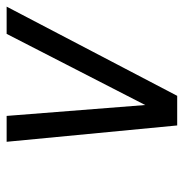

<svg xmlns="http://www.w3.org/2000/svg" viewBox="-8 -532 541 564"><g transform="rotate(-90 262.0 -250.5)"><path d="M127 -501 175 0H262L524 -501H444L235 -94L203 -501Z"/></g></svg>

Font: Advent Pro Medium
Style: Italic
Weight: 500
Italic angle: -12°
Version: Version 3.000